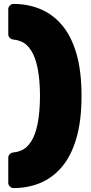

<svg xmlns="http://www.w3.org/2000/svg" viewBox="-20 -796 463 975"><path d="M49 159Q38 159 30 151Q22 143 22 132V5Q22 -6 30 -13.5Q38 -21 49 -22Q90 -26 116 -50.5Q142 -75 156.5 -115Q171 -155 177 -205Q183 -255 183 -309Q183 -363 177 -412.5Q171 -462 156.5 -502Q142 -542 116 -566.5Q90 -591 49 -595Q38 -596 30 -603.5Q22 -611 22 -622V-749Q22 -760 30 -768Q38 -776 49 -776Q121 -776 183.5 -750.5Q246 -725 293.5 -670Q341 -615 367.5 -526Q394 -437 394 -309Q394 -182 367.5 -92.5Q341 -3 293.5 52.5Q246 108 183.5 133.5Q121 159 49 159Z"/></svg>

Font: Rubik Black
Style: Regular
Weight: 900
Designer: Hubert and Fischer
Foundry: Hubert and Fischer
Version: Version 2.300;gftools[0.9.30]